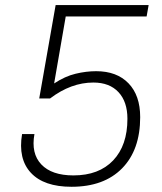

<svg xmlns="http://www.w3.org/2000/svg" viewBox="-20 -713 626 743"><path d="M256.8 9.8Q149.9 9.8 99.6 -44.2Q49.3 -98.1 65.4 -194.3H113.3Q99.6 -119.1 139.9 -76.7Q180.2 -34.2 264.2 -34.2Q362.8 -34.2 418 -92.3Q473.1 -150.4 473.1 -253.4Q473.1 -319.3 438.5 -356.4Q403.8 -393.6 341.3 -393.6Q254.9 -393.6 173.8 -332H131.8L195.3 -693.4H555.2L547.4 -649.4H234.4L189.9 -392.6L189.5 -390.1Q231.9 -418 272.7 -427.7Q313.5 -437.5 352.1 -437.5Q432.1 -437.5 477.3 -390.6Q522.5 -343.8 522.5 -259.8Q522.5 -132.8 452.4 -61.5Q382.3 9.8 256.8 9.8Z"/></svg>

Font: Cascadia Mono NF ExtraLight
Style: Italic
Weight: 200
Italic angle: -10°
Monospace: yes
Designer: Aaron Bell
Foundry: Saja Typeworks
Version: Version 2404.023; ttfautohint (v1.8.4)